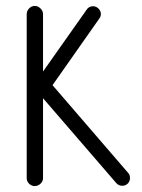

<svg xmlns="http://www.w3.org/2000/svg" viewBox="-20 -624 480 647"><path d="M271 -590Q279 -603 293 -603Q304 -603 312 -595Q320 -587 320 -576Q320 -569 315 -562L157 -337L413 -40Q418 -34 418 -24Q418 -13 410.5 -5.5Q403 2 392 2Q379 2 371 -8L125 -293V-24Q125 -13 116.5 -5Q108 3 97 3Q86 3 78 -5Q70 -13 70 -24V-576Q70 -587 78 -595.5Q86 -604 97 -604Q108 -604 116.5 -595.5Q125 -587 125 -576V-383Z"/></svg>

Font: RIT Ala
Style: Regular
Weight: 400
Designer: Radhakrishan VN, Aswathy J
Version: 1.0